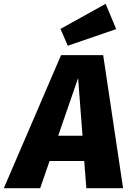

<svg xmlns="http://www.w3.org/2000/svg" viewBox="-77 -983 682 1003"><path d="M363 -142H182L133 0H-57L242 -695H462L566 0H374ZM354 -274 331 -575 227 -274ZM530 -831 277 -744 239 -832 475 -963Z"/></svg>

Font: Trujillo ExtraBold
Style: Italic
Weight: 800
Italic angle: -8°
Designer: Fira Sans original fonts by bBox Type GmbH, Carrois Corporate GbR, & Edenspiekermann AG / Changes by Cristiano Sobral
Foundry: Fira Sans original fonts by bBox Type GmbH, Carrois Corporate GbR, & Edenspiekermann AG / Changes by Cristiano Sobral
Version: Version 4.301;July 28, 2020;FontCreator 13.0.0.2655 64-bit